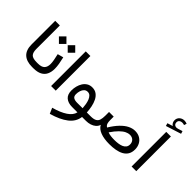

<svg xmlns="http://www.w3.org/2000/svg" viewBox="-115 -1654 2631 2631"><g transform="rotate(45 1200.5 -338.0)"><path d="M76.2 -671.6V-213.9Q76.2 -106.9 132.9 -53.5Q189.7 0 298.1 0H298.3V-89.8H298.1Q221.7 -89.8 194 -119Q166.3 -148.2 166.3 -215.3V-671.6Z M508.3 -396 423.8 -372.8Q435.3 -323.2 443 -281.9Q450.7 -240.5 450.7 -208Q450.7 -150.6 421.3 -120.2Q391.8 -89.8 322.5 -89.8H298.3Q290 -89.8 286.6 -80.2Q283.2 -70.6 283.2 -44.9Q283.2 -19.3 286.6 -9.6Q290 0 298.3 0H322.5Q399.9 0 447.3 -24.8Q494.6 -49.6 516.2 -95.1Q537.8 -140.6 537.8 -201.9Q537.8 -243.9 529.7 -292.7Q521.5 -341.6 508.3 -396ZM433.8 -556.4 506.8 -483.6 579.6 -556.4 506.8 -629.4ZM263.4 -556.4 336.4 -483.6 409.2 -556.4 336.4 -629.4Z M758.3 0V-671.6H668.5V0Z M1188.7 -90.6Q1163.3 -90.3 1136.6 -90.1Q1109.9 -89.8 1083.7 -89.8Q1037.6 -89.8 1012.8 -105.6Q988 -121.3 988 -162.6Q988 -196.5 997.9 -227.8Q1007.8 -259 1028.2 -279.1Q1048.6 -299.1 1080.1 -299.1Q1109.4 -299.1 1129.2 -280.4Q1148.9 -261.7 1161.3 -231Q1173.6 -200.2 1180.1 -163.6Q1186.5 -127 1188.7 -90.6ZM1179 0Q1164.6 65.4 1089.6 115.7Q1014.6 166 889.2 199.7L925 282.2Q1077.6 239.3 1166.5 170.3Q1255.4 101.3 1268.1 0H1320.8V-89.8H1271Q1268.3 -143.1 1257.6 -195.6Q1246.8 -248 1225.3 -291.4Q1203.9 -334.7 1168.6 -360.7Q1133.3 -386.7 1081.5 -386.7Q1037.1 -386.7 1004.3 -366.3Q971.4 -345.9 950.1 -312.3Q928.7 -278.6 918.2 -237.5Q907.7 -196.5 907.7 -155.5Q907.7 -75.7 952.6 -37.8Q997.6 0 1074 0Q1099.9 0 1126.1 0Q1152.3 0 1179 0Z M1904.1 -291.7Q1948.5 -291.7 1974.4 -265.9Q2000.2 -240 2000.2 -199.5Q2000.2 -166 1983.8 -144.7Q1967.3 -123.3 1939.3 -111.3Q1911.4 -99.4 1876 -94.6Q1840.6 -89.8 1803 -89.8Q1765.6 -89.8 1732.9 -93.9Q1700.2 -97.9 1674.8 -108.4Q1722.2 -178 1763.2 -218Q1804.2 -258.1 1839.5 -274.9Q1874.8 -291.7 1904.1 -291.7ZM1481.2 -310.1V-237.1Q1481.2 -188 1471.1 -155.3Q1460.9 -122.6 1431.6 -106.2Q1402.3 -89.8 1344.7 -89.8H1320.8Q1312.5 -89.8 1309.1 -80.2Q1305.7 -70.6 1305.7 -44.9Q1305.7 -19.3 1309.1 -9.6Q1312.5 0 1320.8 0H1344.7Q1387 0 1424.6 -12.1Q1462.2 -24.2 1489 -47.7Q1515.9 -71.3 1525.6 -105Q1553.7 -52.2 1622.9 -26.1Q1692.1 0 1795.2 0Q1857.4 0 1912.2 -9.8Q1967 -19.5 2008.7 -42.1Q2050.3 -64.7 2073.9 -103Q2097.4 -141.4 2097.4 -198.7Q2097.4 -249.8 2076 -290.9Q2054.7 -332 2014.4 -356.2Q1974.1 -380.4 1918 -380.4Q1868.4 -380.4 1817.4 -355.1Q1766.4 -329.8 1715 -276.6Q1663.6 -223.4 1612.5 -139.9Q1600.1 -147.9 1591.1 -158.6Q1582 -169.2 1577 -187.9Q1572 -206.5 1571.5 -239L1571.3 -310.1Z M2347.2 -947.5Q2321 -958.3 2296.4 -958.3Q2254.6 -958.3 2225.1 -932.1Q2195.6 -906 2195.6 -863.8Q2195.6 -840.6 2206.2 -821.2Q2216.8 -801.8 2235.1 -791.5L2155.5 -766.4L2167.7 -725.3L2390.9 -796.4L2378.7 -836.4L2311.5 -815.2Q2297.1 -810.8 2285.6 -810.8Q2263.2 -810.8 2248.7 -825.4Q2234.1 -840.1 2234.1 -862.3Q2234.1 -888.2 2251.3 -902.6Q2268.6 -917 2293.2 -917Q2302.7 -917 2314.6 -915.2Q2326.4 -913.3 2335 -909.7ZM2318.4 0V-671.6H2228.5V0Z"/></g></svg>

Font: Estedad-FD-VF Thin
Style: Regular
Weight: 100
Designer: Amin Abedi
Version: Version 5.0